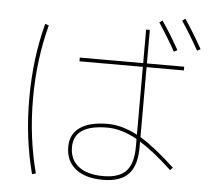

<svg xmlns="http://www.w3.org/2000/svg" viewBox="-59 -910 1118 1026"><g transform="rotate(5 500.0 -396.5)"><path d="M757 -814 773 -826Q822 -755 866 -675L848 -665Q808 -737 757 -814ZM878 -834 894 -846Q940 -778 989 -691L971 -681Q931 -754 878 -834ZM330 -110Q330 -178 381.5 -214Q433 -250 530 -250Q606 -250 690 -206V-570H350V-590H690V-770H710V-590H910V-570H710V-195Q788 -148 897 -47L883 -33Q788 -122 710 -171V-140Q710 -42 666.5 4Q623 50 530 50Q435 50 382.5 8Q330 -34 330 -110ZM150 -753 170 -747Q120 -558 120 -350Q120 -142 170 47L150 53Q100 -136 100 -350Q100 -564 150 -753ZM690 -183Q606 -230 530 -230Q350 -230 350 -110Q350 -43 397 -6.5Q444 30 530 30Q614 30 652 -10.5Q690 -51 690 -140Z"/></g></svg>

Font: Mplus 1p Thin
Style: Regular
Weight: 250
Version: Version 1.061